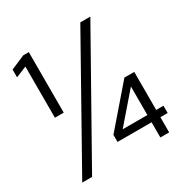

<svg xmlns="http://www.w3.org/2000/svg" viewBox="-162 -831 927 962"><g transform="rotate(-30 301.5 -350.0)"><path d="M492 0V-88H295V-129L486 -350H543V-130H585V-88H543V0ZM349 -130H492V-295ZM84 -350V-646L21 -620V-665L103 -700H135V-350ZM40 0 433 -700H491L97 0Z"/></g></svg>

Font: Red Hat Text VF
Style: Regular
Weight: 300
Designer: Pentagram, MCKL
Foundry: Pentagram, MCKL
Version: Version 1.023